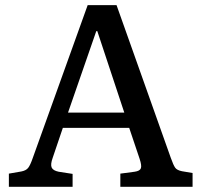

<svg xmlns="http://www.w3.org/2000/svg" viewBox="-20 -720 776 740"><path d="M14.2 0V-50.8L62 -59.1Q80.1 -62.5 88.4 -72.8Q96.7 -83 106.9 -112.8L317.9 -700.2H429.2L638.2 -111.8Q648.4 -83 655.3 -73.5Q662.1 -64 681.2 -60.1L722.2 -53.2V0H443.8V-50.8L499 -58.1Q519 -61 522.9 -71.3Q526.9 -81.5 518.1 -107.9L478 -227.1H222.2L183.1 -111.8Q173.8 -85.9 179.2 -74.2Q184.6 -62.5 206.1 -58.1L259.8 -49.8V0ZM242.2 -286.1H459L355 -600.1H351.1Z"/></svg>

Font: Literata Book Medium
Style: Regular
Weight: 500
Designer: Latin by Veronika Burian and Jose Scaglione. Greek by Irene Vlachou. Cyrillic by Vera Evstafieva
Foundry: TypeTogether
Version: Version 2.003;PS 002.003;hotconv 1.0.88;makeotf.lib2.5.64775